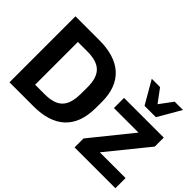

<svg xmlns="http://www.w3.org/2000/svg" viewBox="-131 -1136 1479 1479"><g transform="rotate(45 608.5 -397.0)"><path d="M325.7 0C544.4 0 671.4 -105.5 672.9 -326.2L673.3 -393.1C674.8 -612.8 544.4 -718.8 325.7 -718.8H63V0ZM215.8 -592.3H315.9C447.8 -592.3 516.6 -543.9 515.1 -393.1L514.6 -326.2C513.7 -174.8 448.7 -126.5 315.9 -126.5H215.8ZM1216.8 0V-110.8H936.5L1204.6 -441.4V-539.1H772V-428.7H1039.6L772 -97.2V0ZM1050.8 -607.4 1158.7 -794.4H1068.4L988.8 -687L909.2 -794.4H818.8L926.8 -607.4Z"/></g></svg>

Font: Winston
Style: Bold
Weight: 700
Designer: Vernon Adams, Kim Jin-seong, David Berlow, Cristiano Sobral
Foundry: The Winston Project Authors
Version: Version 3.004